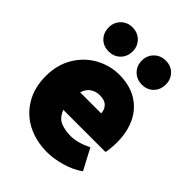

<svg xmlns="http://www.w3.org/2000/svg" viewBox="-229 -915 1045 1045"><g transform="rotate(45 294.0 -392.0)"><path d="M23 -276Q23 -362 62 -427.5Q101 -493 165 -528.5Q229 -564 301 -564Q384 -564 440.5 -528.5Q497 -493 525 -432.5Q553 -372 553 -296Q553 -270 550.5 -246Q548 -222 545 -213H221Q238 -168 272 -154Q306 -140 350 -140Q403 -140 469 -173L533 -52Q488 -20 429.5 -3.5Q371 13 322 13Q236 13 168.5 -21.5Q101 -56 62 -121.5Q23 -187 23 -276ZM380 -345Q380 -371 362 -390.5Q344 -410 305 -410Q277 -410 253 -395Q229 -380 218 -345ZM333 -705Q333 -744 359.5 -770.5Q386 -797 426 -797Q467 -797 492.5 -770.5Q518 -744 518 -705Q518 -665 492.5 -638.5Q467 -612 426 -612Q386 -612 359.5 -638.5Q333 -665 333 -705ZM78 -705Q78 -744 104 -770.5Q130 -797 170 -797Q210 -797 236.5 -770.5Q263 -744 263 -705Q263 -665 237 -638.5Q211 -612 170 -612Q129 -612 103.5 -638.5Q78 -665 78 -705Z"/></g></svg>

Font: Nebula Sans Black
Style: Regular
Weight: 900
Designer: Paul D. Hunt for Adobe (as Source Sans)
Foundry: Nebula Entertainment & Broadcasting LLC
Version: Version 1.010